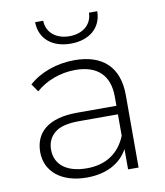

<svg xmlns="http://www.w3.org/2000/svg" viewBox="-82 -793 741 864"><g transform="rotate(-10 288.5 -360.5)"><path d="M58 -145C58 -56 130 4 246 4C335 4 401 -32 434 -93V0H482V-331C482 -459 410 -526 281 -526C201 -526 124 -499 72 -452L97 -416C141 -456 208 -482 277 -482C378 -482 432 -430 432 -333V-291H253C117 -291 58 -232 58 -145ZM143 -224C166 -243 203 -252 254 -252H432V-154C401 -78 340 -37 253 -37C161 -37 108 -79 108 -147C108 -180 120 -205 143 -224ZM137 -725C138 -648 195 -602 279 -602C363 -602 420 -648 421 -725H383C382 -670 339 -636 279 -636C219 -636 175 -670 174 -725Z"/></g></svg>

Font: Montserrat Light
Style: Regular
Weight: 300
Designer: Julieta Ulanovsky
Foundry: Julieta Ulanovsky
Version: Version 7.200